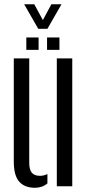

<svg xmlns="http://www.w3.org/2000/svg" viewBox="-20 -874 413 901"><path d="M44.7 -115.7V-600H117.2V-110.2Q117.2 -77.9 129.3 -63.4Q141.5 -48.9 168 -48.9Q185.4 -48.9 202.5 -57.3V-13.3Q178.2 7.2 144 7.2Q95.9 7.2 70.3 -21.4Q44.7 -50.1 44.7 -115.7ZM246.6 0V-600H319.1V0ZM200.8 -640V-698.1H258.9V-640ZM103.5 -640V-698.1H161.1V-640ZM159.5 -738.9 93.4 -854H140.8L181.2 -779.7L221.1 -854H268.6L202.5 -738.9Z"/></svg>

Font: Big Shoulders Stencil Display SC Thin
Style: Regular
Weight: 100
Designer: Patric King
Foundry: XO Type Co
Version: Version 2.001